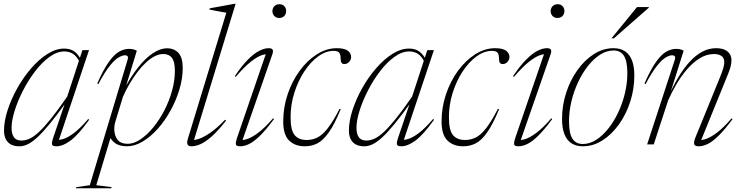

<svg xmlns="http://www.w3.org/2000/svg" viewBox="-20 -755 3878 1004"><path d="M259.5 -38.5 321.5 -221H326.5Q276 -151 238.8 -105.8Q201.5 -60.5 173.5 -35.2Q145.5 -10 123.8 0Q102 10 82 10Q54 10 36 -0.2Q18 -10.5 9.5 -29Q1 -47.5 1 -71.5Q1 -121 19.8 -179Q38.5 -237 70.5 -294Q102.5 -351 143.2 -398Q184 -445 228.2 -473Q272.5 -501 315.5 -501Q347.5 -501 368.5 -486Q389.5 -471 405 -440L396 -431Q381 -461.5 361.2 -473.8Q341.5 -486 316.5 -486Q278 -486 238.5 -457.2Q199 -428.5 163.5 -382Q128 -335.5 100.2 -281.2Q72.5 -227 56.5 -175.5Q40.5 -124 40.5 -86.5Q40.5 -55 52.8 -37.5Q65 -20 92.5 -20Q112 -20 133.8 -29.5Q155.5 -39 182.5 -63.8Q209.5 -88.5 246 -133.8Q282.5 -179 331.5 -250L395.5 -445.5L411 -493H445.5L282 -5L268.5 -25Q285.5 -21 309.5 -27.8Q333.5 -34.5 366.2 -59Q399 -83.5 441.5 -133L446 -128.5Q391.5 -52 350.2 -21Q309 10 274.5 10Q256 10 252.5 1Q249 -8 259.5 -38.5Z M583 -118Q580 -108.5 578.8 -99.2Q577.5 -90 577.5 -81.5Q577.5 -47 594.2 -25Q611 -3 648 -3Q680 -3 714.2 -26Q748.5 -49 780.8 -88Q813 -127 838.8 -176.5Q864.5 -226 879.5 -279.8Q894.5 -333.5 894.5 -385Q894.5 -432 879.2 -452.2Q864 -472.5 834 -472.5Q812 -472.5 789.2 -461Q766.5 -449.5 743.8 -428.5Q721 -407.5 699.8 -379.8Q678.5 -352 658.8 -318.8Q639 -285.5 623 -249.5ZM547 -63 565 -58 483.5 213.5 564 223.5 561.5 229.5H376.5L379.5 223.5L449.5 213.5L647.5 -443.5Q651 -456.5 646.8 -461.2Q642.5 -466 633 -466Q621 -466 601.2 -455.2Q581.5 -444.5 555 -412Q528.5 -379.5 494.5 -315.5L488.5 -318.5Q521.5 -393 549.8 -432.2Q578 -471.5 604 -485.5Q630 -499.5 654 -499.5Q667 -499.5 677 -497Q687 -494.5 695.5 -490L629.5 -274L622.5 -276Q662.5 -352.5 702.5 -402.8Q742.5 -453 781 -477.8Q819.5 -502.5 852.5 -502.5Q891 -502.5 913.2 -478.2Q935.5 -454 935.5 -399Q935.5 -345.5 918.5 -288.2Q901.5 -231 872.2 -177.8Q843 -124.5 805.5 -82.2Q768 -40 726.2 -15Q684.5 10 643.5 10Q601 10 576.2 -11Q551.5 -32 547 -63Z M1163.5 -688.5Q1154.5 -690 1139 -692.8Q1123.5 -695.5 1106.5 -698.8Q1089.5 -702 1075 -705L1077 -711.5L1205 -735H1212L989.5 -6.5L974.5 -24Q989.5 -19.5 1016 -27.5Q1042.5 -35.5 1078.5 -60Q1114.5 -84.5 1157 -129L1162 -124Q1121.5 -72.5 1089 -43.2Q1056.5 -14 1030 -2Q1003.5 10 982 10Q966 10 961 1Q956 -8 962.5 -30Z M1220 -35.5 1376.5 -491.5 1390.5 -470Q1375.5 -475 1351 -467.2Q1326.5 -459.5 1292.2 -432.8Q1258 -406 1212.5 -353L1208 -357Q1245 -412 1276.8 -443.8Q1308.5 -475.5 1335.5 -489.2Q1362.5 -503 1384.5 -503Q1401 -503 1405.5 -495.5Q1410 -488 1404 -470.5L1242 -5L1229 -24Q1244 -19.5 1269.5 -27Q1295 -34.5 1330 -60.5Q1365 -86.5 1408 -136.5L1412.5 -132Q1370.5 -75.5 1338.8 -44.5Q1307 -13.5 1282.2 -1.8Q1257.5 10 1235.5 10Q1214 10 1213.2 -1.8Q1212.5 -13.5 1220 -35.5ZM1404.5 -697Q1404.5 -706.5 1408.8 -714.8Q1413 -723 1421.2 -728Q1429.5 -733 1440.5 -733Q1458 -733 1467.2 -722.2Q1476.5 -711.5 1476.5 -697Q1476.5 -687.5 1472.2 -679.2Q1468 -671 1460 -666Q1452 -661 1440.5 -661Q1423.5 -661 1414 -671.8Q1404.5 -682.5 1404.5 -697Z M1724.5 -489Q1683.5 -489 1643.5 -459.8Q1603.5 -430.5 1571 -381Q1538.5 -331.5 1519 -269.5Q1499.5 -207.5 1499.5 -142.5Q1499.5 -74 1520.8 -48.5Q1542 -23 1584.5 -23Q1613.5 -23 1639.5 -35.8Q1665.5 -48.5 1693.2 -83.5Q1721 -118.5 1755.5 -185.5L1762 -184.5Q1729.5 -105.5 1700 -63.5Q1670.5 -21.5 1640.5 -5.8Q1610.5 10 1574 10Q1522.5 10 1491.8 -20.2Q1461 -50.5 1461 -119.5Q1461 -193.5 1484.2 -262.2Q1507.5 -331 1547.2 -385.2Q1587 -439.5 1637.2 -471.2Q1687.5 -503 1741 -503Q1781 -503 1798.5 -489.8Q1816 -476.5 1816 -457.5Q1816 -442 1805.2 -431Q1794.5 -420 1781.5 -420Q1769.5 -420 1765.2 -427.8Q1761 -435.5 1761 -453Q1761 -471 1753.2 -480Q1745.5 -489 1724.5 -489Z M2063 -38.5 2125 -221H2130Q2079.5 -151 2042.2 -105.8Q2005 -60.5 1977 -35.2Q1949 -10 1927.2 0Q1905.5 10 1885.5 10Q1857.5 10 1839.5 -0.2Q1821.5 -10.5 1813 -29Q1804.5 -47.5 1804.5 -71.5Q1804.5 -121 1823.2 -179Q1842 -237 1874 -294Q1906 -351 1946.8 -398Q1987.5 -445 2031.8 -473Q2076 -501 2119 -501Q2151 -501 2172 -486Q2193 -471 2208.5 -440L2199.5 -431Q2184.5 -461.5 2164.8 -473.8Q2145 -486 2120 -486Q2081.5 -486 2042 -457.2Q2002.5 -428.5 1967 -382Q1931.5 -335.5 1903.8 -281.2Q1876 -227 1860 -175.5Q1844 -124 1844 -86.5Q1844 -55 1856.2 -37.5Q1868.5 -20 1896 -20Q1915.5 -20 1937.2 -29.5Q1959 -39 1986 -63.8Q2013 -88.5 2049.5 -133.8Q2086 -179 2135 -250L2199 -445.5L2214.5 -493H2249L2085.5 -5L2072 -25Q2089 -21 2113 -27.8Q2137 -34.5 2169.8 -59Q2202.5 -83.5 2245 -133L2249.5 -128.5Q2195 -52 2153.8 -21Q2112.5 10 2078 10Q2059.5 10 2056 1Q2052.5 -8 2063 -38.5Z M2552.5 -489Q2511.5 -489 2471.5 -459.8Q2431.5 -430.5 2399 -381Q2366.5 -331.5 2347 -269.5Q2327.5 -207.5 2327.5 -142.5Q2327.5 -74 2348.8 -48.5Q2370 -23 2412.5 -23Q2441.5 -23 2467.5 -35.8Q2493.5 -48.5 2521.2 -83.5Q2549 -118.5 2583.5 -185.5L2590 -184.5Q2557.5 -105.5 2528 -63.5Q2498.5 -21.5 2468.5 -5.8Q2438.5 10 2402 10Q2350.5 10 2319.8 -20.2Q2289 -50.5 2289 -119.5Q2289 -193.5 2312.2 -262.2Q2335.5 -331 2375.2 -385.2Q2415 -439.5 2465.2 -471.2Q2515.5 -503 2569 -503Q2609 -503 2626.5 -489.8Q2644 -476.5 2644 -457.5Q2644 -442 2633.2 -431Q2622.5 -420 2609.5 -420Q2597.5 -420 2593.2 -427.8Q2589 -435.5 2589 -453Q2589 -471 2581.2 -480Q2573.5 -489 2552.5 -489Z M2675 -35.5 2831.5 -491.5 2845.5 -470Q2830.5 -475 2806 -467.2Q2781.5 -459.5 2747.2 -432.8Q2713 -406 2667.5 -353L2663 -357Q2700 -412 2731.8 -443.8Q2763.5 -475.5 2790.5 -489.2Q2817.5 -503 2839.5 -503Q2856 -503 2860.5 -495.5Q2865 -488 2859 -470.5L2697 -5L2684 -24Q2699 -19.5 2724.5 -27Q2750 -34.5 2785 -60.5Q2820 -86.5 2863 -136.5L2867.5 -132Q2825.5 -75.5 2793.8 -44.5Q2762 -13.5 2737.2 -1.8Q2712.5 10 2690.5 10Q2669 10 2668.2 -1.8Q2667.5 -13.5 2675 -35.5ZM2859.5 -697Q2859.5 -706.5 2863.8 -714.8Q2868 -723 2876.2 -728Q2884.5 -733 2895.5 -733Q2913 -733 2922.2 -722.2Q2931.5 -711.5 2931.5 -697Q2931.5 -687.5 2927.2 -679.2Q2923 -671 2915 -666Q2907 -661 2895.5 -661Q2878.5 -661 2869 -671.8Q2859.5 -682.5 2859.5 -697Z M3188 -503Q3224 -503 3248.2 -487Q3272.5 -471 3284.8 -439.2Q3297 -407.5 3297 -360.5Q3297 -289.5 3275.5 -223Q3254 -156.5 3216.2 -104Q3178.5 -51.5 3130.2 -20.8Q3082 10 3028 10Q2992.5 10 2968 -6Q2943.5 -22 2931.2 -54Q2919 -86 2919 -132.5Q2919 -203.5 2940.5 -269.8Q2962 -336 2999.5 -388.5Q3037 -441 3085.5 -472Q3134 -503 3188 -503ZM3027.5 -2Q3063.5 -2 3097.5 -23.8Q3131.5 -45.5 3161.2 -83Q3191 -120.5 3213.2 -168Q3235.5 -215.5 3248 -268.2Q3260.5 -321 3260.5 -372.5Q3260.5 -435 3242.8 -463Q3225 -491 3188.5 -491Q3152.5 -491 3118.2 -469.2Q3084 -447.5 3054.5 -410Q3025 -372.5 3002.8 -325Q2980.5 -277.5 2968 -224.8Q2955.5 -172 2955.5 -120.5Q2955.5 -58 2973.2 -30Q2991 -2 3027.5 -2ZM3177.5 -554.5 3311 -718H3372.5V-714.5L3190 -554.5Z M3356 -315.5 3350 -318.5Q3383 -393 3411.2 -432.2Q3439.5 -471.5 3465.2 -485.5Q3491 -499.5 3515 -499.5Q3524 -499.5 3531 -498.5Q3538 -497.5 3544 -495.2Q3550 -493 3555 -490L3481.5 -257L3472 -242.5Q3497 -300 3525.2 -347.8Q3553.5 -395.5 3584.8 -430.2Q3616 -465 3651 -484Q3686 -503 3724.5 -503Q3764 -503 3784.5 -485.8Q3805 -468.5 3805 -440.5Q3805 -424.5 3799.8 -404.5Q3794.5 -384.5 3778 -345.5L3639.5 -5L3627 -24Q3641.5 -19.5 3667.2 -27Q3693 -34.5 3728 -60.5Q3763 -86.5 3806 -136.5L3810.5 -132Q3768.5 -75.5 3736.8 -44.5Q3705 -13.5 3680.2 -1.8Q3655.5 10 3633.5 10Q3612.5 10 3610 -1.8Q3607.5 -13.5 3616 -35L3740.5 -340Q3756.5 -378.5 3762 -398.2Q3767.5 -418 3767.5 -429Q3767.5 -453.5 3751.8 -463Q3736 -472.5 3714.5 -472.5Q3674.5 -472.5 3638.8 -450.2Q3603 -428 3572 -391.8Q3541 -355.5 3516.2 -313Q3491.5 -270.5 3474 -230.5L3398.5 0H3364L3509 -443.5Q3512.5 -456 3508.2 -461Q3504 -466 3494.5 -466Q3482 -466 3462.5 -455.2Q3443 -444.5 3416.5 -412Q3390 -379.5 3356 -315.5Z"/></svg>

Font: Newsreader 60pt ExtraLight
Style: Italic
Weight: 250
Italic angle: -17°
Designer: Hugues Gentile
Foundry: Production Type
Version: Version 1.003